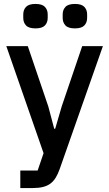

<svg xmlns="http://www.w3.org/2000/svg" viewBox="-20 -754 554 974"><path d="M397 -520H502L283 103Q274 129 262.5 147.5Q251 166 235.5 177.5Q220 189 198 194.5Q176 200 146 200H83V111H171L201 23L12 -520H121L225 -214L255 -101H260L293 -214ZM160 -610Q126 -610 112 -625Q98 -640 98 -663V-681Q98 -704 112 -719Q126 -734 160 -734Q194 -734 208 -719Q222 -704 222 -681V-663Q222 -640 208 -625Q194 -610 160 -610ZM360 -610Q326 -610 312 -625Q298 -640 298 -663V-681Q298 -704 312 -719Q326 -734 360 -734Q394 -734 408 -719Q422 -704 422 -681V-663Q422 -640 408 -625Q394 -610 360 -610Z"/></svg>

Font: IBM Plex Thai Medium
Style: Regular
Weight: 500
Designer: Mike Abbink, Paul van der Laan, Pieter van Rosmalen, Ben Mitchell, Mark Frömberg
Foundry: Bold Monday
Version: Version 1.0